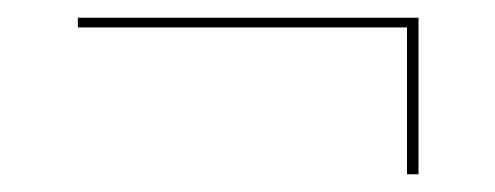

<svg xmlns="http://www.w3.org/2000/svg" viewBox="-20 -288 560 217"><path d="M68 -268H453V-91H440V-257H68Z"/></svg>

Font: Almendra Display
Style: Regular
Weight: 400
Designer: Ana Sanfelippo
Foundry: Ana Sanfelippo
Version: Version 1.004